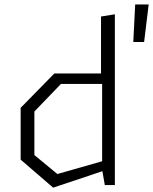

<svg xmlns="http://www.w3.org/2000/svg" viewBox="-20 -829 686 860"><path d="M437.5 -68V-471.5L432.5 -487V-755L494.5 -765V0H449.5ZM456 -453H253L134 -329.5V-134.5L237 -49.5L456 -112V-68L218 11.5L72.5 -114V-346L223.5 -500H456ZM585.5 -809H646L625.5 -641H577Z"/></svg>

Font: Monaspace Krypton Var
Style: Regular
Weight: 400
Designer: Riley Cran and the Lettermatic Team
Version: Version 1.101 (Monaspace Krypton Var)